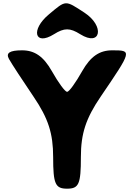

<svg xmlns="http://www.w3.org/2000/svg" viewBox="-20 -1186 806 1156"><path d="M34 -831C50 -802 117 -700 182 -604C271 -473 300 -382 300 -240C300 -78 313 -50 384 -50C455 -50 467 -78 467 -240C467 -382 497 -473 586 -604C776 -883 776 -883 655 -883C579 -883 525 -846 475 -758C435 -687 396 -633 384 -633C372 -633 332 -687 292 -758C242 -846 189 -883 113 -883C38 -883 14 -867 34 -831ZM275 -1100C163 -1007 188 -907 305 -980C367 -1019 401 -1019 463 -980C588 -902 612 -1029 488 -1110C371 -1186 379 -1187 275 -1100Z"/></svg>

Font: Hussar Skorodowane
Style: Bold
Weight: 700
Foundry: Cannot Into Space Fonts
Version: Version 0.892